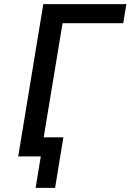

<svg xmlns="http://www.w3.org/2000/svg" viewBox="-20 -755 640 927"><path d="M152 152 177 0H68L189 -735H590L575 -643H282L191 -92H286L246 152Z"/></svg>

Font: Iosevka SmBd Ex Obl
Style: Regular
Weight: 600
Width: 7
Italic angle: -9°
Monospace: yes
Designer: Belleve Invis
Foundry: Belleve Invis
Version: Version 32.5.0; ttfautohint (v1.8.4)